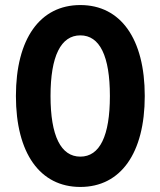

<svg xmlns="http://www.w3.org/2000/svg" viewBox="-20 -730 635 760"><path d="M298 10C458 10 553 -124 553 -350C553 -576 458 -710 298 -710C138 -710 43 -576 43 -350C43 -124 138 10 298 10ZM298 -110C221 -110 180 -192 180 -350C180 -508 221 -590 298 -590C375 -590 415 -508 415 -350C415 -192 375 -110 298 -110Z"/></svg>

Font: Gully SemiBold
Style: Regular
Weight: 600
Designer: jaikishan Patel
Foundry: MagicType
Version: Version 1.000;Glyphs 3.2 (3242)